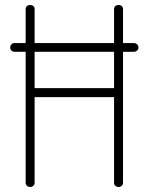

<svg xmlns="http://www.w3.org/2000/svg" viewBox="-20 -751 597 771"><path d="M101 0Q94 0 88.5 -4.5Q83 -9 83 -18V-543H38Q31 -543 26 -548Q21 -553 21 -560Q21 -568 26 -573Q31 -578 38 -578H83V-714Q83 -723 88.5 -727Q94 -731 101 -731Q108 -731 113.5 -727Q119 -723 119 -714V-578H438V-714Q438 -723 443.5 -727Q449 -731 456 -731Q463 -731 468.5 -727Q474 -723 474 -714V-578H518Q525 -578 530.5 -573Q536 -568 536 -560Q536 -553 530.5 -548Q525 -543 518 -543H474V-18Q474 -9 468.5 -4.5Q463 0 456 0Q449 0 443.5 -4.5Q438 -9 438 -18V-361H119V-18Q119 -9 113.5 -4.5Q108 0 101 0ZM119 -397H438V-543H119Z"/></svg>

Font: Dosis ExtraLight
Style: Regular
Weight: 250
Designer: EdgarTolentino, PabloImpallari, IginoMarini
Foundry: EdgarTolentino, PabloImpallari, IginoMarini
Version: Version 3.001; ttfautohint (v1.8.2)